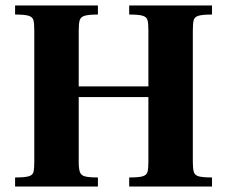

<svg xmlns="http://www.w3.org/2000/svg" viewBox="-20 -680 828 700"><path d="M35 0V-33Q71 -33 85.5 -37.5Q100 -42 102.5 -54.5Q105 -67 105 -89V-569Q105 -594 102 -606Q99 -618 84.5 -622.5Q70 -627 35 -627V-660H337V-627Q303 -627 288.5 -622.5Q274 -618 270.5 -606Q267 -594 267 -569V-365H521V-569Q521 -594 518 -606Q515 -618 500.5 -622.5Q486 -627 451 -627V-660H753V-627Q718 -627 703.5 -622.5Q689 -618 686 -606Q683 -594 683 -569V-89Q683 -66 686.5 -53.5Q690 -41 705 -37Q720 -33 753 -33V0H451V-33Q487 -33 501 -37.5Q515 -42 518 -54Q521 -66 521 -89V-326H267V-89Q267 -66 271 -53.5Q275 -41 289.5 -37Q304 -33 337 -33V0Z"/></svg>

Font: Frank Ruhl Libre ExtraBold
Style: Regular
Weight: 800
Designer: Yanek Iontef
Foundry: Fontef
Version: Version 6.003;gftools[0.9.30]